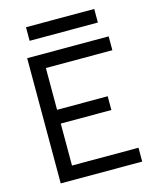

<svg xmlns="http://www.w3.org/2000/svg" viewBox="-125 -941 836 1027"><g transform="rotate(-15 293.0 -427.5)"><path d="M82 0V-693.4H533.2V-616.7H165V-385.3H445.3V-309.1H165V-76.7H533.2V0ZM118.7 -779.8V-855H496.6V-779.8Z"/></g></svg>

Font: Cascadia Mono NF SemiLight
Style: Regular
Weight: 350
Monospace: yes
Designer: Aaron Bell
Foundry: Saja Typeworks
Version: Version 2404.023; ttfautohint (v1.8.4)